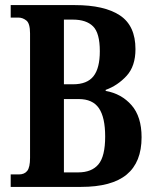

<svg xmlns="http://www.w3.org/2000/svg" viewBox="-20 -734 609 754"><path d="M22 0V-49H54Q76 -49 87 -63Q98 -77 98 -114V-603Q98 -642 83.5 -653.5Q69 -665 52 -665H22V-714H274Q390 -714 451 -673.5Q512 -633 512 -541Q512 -474 477 -436Q442 -398 395 -381V-377Q457 -366 496.5 -321Q536 -276 536 -195Q536 -97 477.5 -48.5Q419 0 298 0ZM267 -403Q322 -403 347 -434.5Q372 -466 372 -533Q372 -604 345.5 -630.5Q319 -657 266 -657H231V-403ZM287 -57Q340 -57 366.5 -88.5Q393 -120 393 -198Q393 -273 368.5 -309Q344 -345 289 -345H231V-57Z"/></svg>

Font: Noto Serif Armenian ExtraCondensed
Style: Bold
Weight: 700
Width: 2
Designer: Monotype Design Team
Foundry: Monotype Imaging Inc.
Version: Version 2.008; ttfautohint (v1.8.4.7-5d5b)